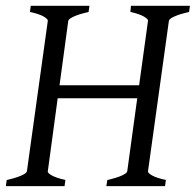

<svg xmlns="http://www.w3.org/2000/svg" viewBox="-20 -635 668 655"><path d="M282.2 -594.2Q251.5 -587.4 232.9 -579.1Q214.4 -570.8 212.9 -564L183.1 -344.2H454.6L484.9 -564Q485.8 -569.8 470.7 -578.6Q455.6 -587.4 424.8 -594.2L426.8 -615.2H627.9L625 -594.2Q594.2 -587.4 575.7 -579.1Q557.1 -570.8 556.2 -564L484.9 -50.8Q483.9 -44.9 499 -36.4Q514.2 -27.8 545.9 -21L543 0H342.8L346.2 -21Q377 -27.8 395 -35.9Q413.1 -43.9 414.1 -50.8L448.2 -299.8H176.8L143.1 -50.8Q141.6 -44.9 157 -36.4Q172.4 -27.8 203.1 -21L200.2 0H0L2.9 -21Q33.7 -27.8 52.2 -35.9Q70.8 -43.9 71.8 -50.8L143.1 -564Q144 -569.8 128.9 -578.6Q113.8 -587.4 82 -594.2L85 -615.2H285.2Z"/></svg>

Font: Gentium Plus Viet
Style: Italic
Weight: 400
Italic angle: -8°
Designer: J. Victor Gaultney, Annie Olsen, Iska Routamaa, Becca Hirsbrunner
Foundry: SIL International
Version: Version 5.000